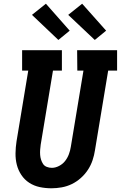

<svg xmlns="http://www.w3.org/2000/svg" viewBox="-20 -1005 650 1033"><path d="M257 8Q224 8 193.5 1.5Q163 -5 137.5 -21.5Q112 -38 95 -63.5Q78 -89 70.5 -118.5Q63 -148 63.5 -180.5Q64 -213 69 -245L132 -625H99V-735H313V-625H265L199 -227Q197 -213 196 -199Q195 -185 196 -171.5Q197 -158 201 -145.5Q205 -133 212 -122.5Q219 -112 232 -107Q245 -102 259 -102Q278 -102 297.5 -112Q317 -122 330 -138.5Q343 -155 350.5 -175Q358 -195 361 -215L429 -625H396L395 -735H610V-625H562L491 -197Q487 -170 478 -143Q469 -116 453 -91.5Q437 -67 414.5 -47Q392 -27 366 -14.5Q340 -2 312 3Q284 8 257 8ZM490 -790 347 -925 422 -985 551 -840ZM294 -790 152 -925 227 -985 355 -840Z"/></svg>

Font: Iosevka Etoile Extrabold
Style: Italic
Weight: 800
Italic angle: -9°
Designer: Belleve Invis
Foundry: Belleve Invis
Version: Version 22.1.2; ttfautohint (v1.8.4)